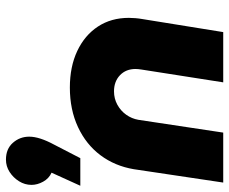

<svg xmlns="http://www.w3.org/2000/svg" viewBox="-84 -704 788 661"><g transform="rotate(-90 310.5 -374.0)"><path d="M12 0 58 -308Q69 -373 106 -422.5Q143 -472 203 -500Q263 -528 339 -528Q411 -528 465 -502.5Q519 -477 549 -431.5Q579 -386 579 -325Q579 -315 578 -302.5Q577 -290 575 -279L530 0H357L401 -281Q402 -286 402.5 -292.5Q403 -299 403 -302Q403 -335 381.5 -355.5Q360 -376 326 -376Q301 -376 280 -364.5Q259 -353 245.5 -334Q232 -315 228 -292L184 0ZM1 -492 46 -591Q26 -600 15 -620Q4 -640 4 -660Q4 -683 16.5 -703Q29 -723 48.5 -735.5Q68 -748 91 -748Q128 -748 149 -724Q170 -700 170 -668Q170 -650 163 -628.5Q156 -607 143 -583L96 -492Z"/></g></svg>

Font: MuseoModerno ExtraBold
Style: Italic
Weight: 800
Italic angle: -9°
Designer: Pablo Cosgaya, Héctor Gatti, Marcela Romero, and the Authors of The MuseoModerno Project.
Foundry: Omnibus-Type Team
Version: Version 1.003